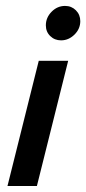

<svg xmlns="http://www.w3.org/2000/svg" viewBox="-20 -619 287 639"><path d="M4.9 0 109 -416.7H206.9L102.8 0ZM183.3 -484.7Q161.8 -484.7 147.2 -499Q132.6 -513.2 132.6 -534.7Q132.6 -560.4 151.7 -579.9Q170.8 -599.3 196.5 -599.3Q218.1 -599.3 232.6 -584.7Q247.2 -570.1 247.2 -548.6Q247.2 -522.9 227.8 -503.8Q208.3 -484.7 183.3 -484.7Z"/></svg>

Font: Afacad Medium
Style: Italic
Weight: 500
Italic angle: -14°
Designer: Kristian Moeller
Foundry: Dicotype
Version: Version 1.000; ttfautohint (v1.8.4.7-5d5b)